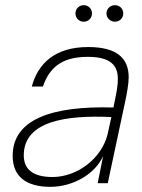

<svg xmlns="http://www.w3.org/2000/svg" viewBox="-20 -709 548 743"><path d="M321 -527C191 -527 126 -461 103 -374H146C174 -456 229 -489 320 -489C409 -489 436 -455 436 -404C436 -379 432 -357 426 -328L419 -293C180 -300 29 -247 29 -106C29 -26 81 14 175 14C261 14 347 -34 379 -105L358 0H397L464 -314C471 -346 478 -386 478 -410C478 -484 432 -527 321 -527ZM72 -108C72 -242 240 -264 411 -256L397 -192C375 -97 280 -24 183 -24C105 -24 72 -56 72 -108ZM272 -657C272 -639 286 -625 304 -625C322 -625 336 -639 336 -657C336 -675 322 -689 304 -689C286 -689 272 -675 272 -657ZM392 -657C392 -639 407 -625 425 -625C443 -625 457 -639 457 -657C457 -675 443 -689 425 -689C407 -689 392 -675 392 -657Z"/></svg>

Font: Nacelle UltraLight
Style: Italic
Weight: 200
Italic angle: -12°
Designer: Sora Sagano
Foundry: Sora Sagano
Version: Version 1.000;FEAKit 1.0